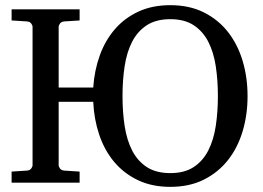

<svg xmlns="http://www.w3.org/2000/svg" viewBox="-20 -707 1017 743"><path d="M823.2 -335Q823.2 -397 814.9 -451.2Q806.6 -505.4 785.9 -545.7Q765.1 -585.9 729.5 -609.4Q693.8 -632.8 639.2 -632.8Q584 -632.8 548.1 -609.4Q512.2 -585.9 491.5 -545.7Q470.7 -505.4 462.4 -451.2Q454.1 -397 454.1 -335Q454.1 -273.4 462.4 -219.2Q470.7 -165 491.5 -124.5Q512.2 -84 548.1 -60.5Q584 -37.1 639.2 -37.1Q693.8 -37.1 729.5 -60.5Q765.1 -84 785.9 -124.5Q806.6 -165 814.9 -219.2Q823.2 -273.4 823.2 -335ZM938 -335Q938 -262.2 918.7 -198.2Q899.4 -134.3 861.6 -86.7Q823.7 -39.1 768.1 -11.5Q712.4 16.1 639.2 16.1Q567.9 16.1 513.4 -10Q459 -36.1 421.6 -80.8Q384.3 -125.5 364 -185.5Q343.8 -245.6 340.8 -313H207V-67.9Q207 -62 212.2 -54.9Q217.3 -47.9 228 -46.9L288.1 -43V0H24.9V-43L85 -46.9Q95.7 -47.9 100.8 -54.9Q106 -62 106 -67.9V-603Q106 -608.9 100.8 -616Q95.7 -623 85 -624L24.9 -627.9V-670.9H288.1V-627.9L228 -624Q217.3 -623 212.2 -616Q207 -608.9 207 -603V-368.2H340.8Q345.2 -434.6 366.2 -492.7Q387.2 -550.8 424.6 -594Q461.9 -637.2 515.6 -662.1Q569.3 -687 639.2 -687Q712.4 -687 768.1 -659.4Q823.7 -631.8 861.6 -584Q899.4 -536.1 918.7 -472.2Q938 -408.2 938 -335Z"/></svg>

Font: Charis SIL CyrE
Style: Regular
Weight: 400
Foundry: SIL International
Version: Version 5.000